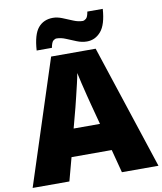

<svg xmlns="http://www.w3.org/2000/svg" viewBox="-99 -1012 923 1091"><g transform="rotate(-10 363.0 -466.5)"><path d="M515 0 480 -134H248L212 0H0L233 -717H490L726 0ZM409 -409Q404 -428 395 -463.5Q386 -499 377 -537Q368 -575 363 -599Q359 -575 350.5 -539Q342 -503 333.5 -468Q325 -433 319 -409L288 -292H440ZM158 -765Q164 -857 195.5 -894.5Q227 -932 281 -932Q306 -932 334.5 -920.5Q363 -909 391.5 -897Q420 -885 445 -885Q454 -885 464.5 -893.5Q475 -902 480 -933H569Q563 -843 530 -804.5Q497 -766 449 -766Q420 -766 390.5 -778Q361 -790 333.5 -801.5Q306 -813 281 -813Q272 -813 262 -805Q252 -797 246 -765Z"/></g></svg>

Font: Noto Sans Cherokee Black
Style: Regular
Weight: 900
Designer: Monotype Design Team
Foundry: Monotype Imaging Inc.
Version: Version 2.001; ttfautohint (v1.8.4.7-5d5b)